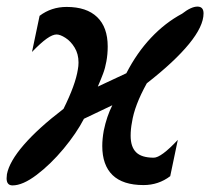

<svg xmlns="http://www.w3.org/2000/svg" viewBox="-24 -548 644 582"><path d="M290.5 -152Q286 -126.5 286 -105.5Q286 -47.5 317.2 -17.2Q348.5 13 411 13Q456.5 13 492 -14L515 -124Q464.5 -70 442 -70Q405 -70 388.5 -86.5Q372 -103 372 -136.5Q372 -157 376 -177Q383.5 -228 421 -295.5Q505 -361 549 -414.8Q593 -468.5 593 -507.5Q593 -528 574.5 -528Q555.5 -528 528 -506.5Q476.5 -479 433.5 -433.2Q390.5 -387.5 359 -326L272.5 -285.5Q282 -307.5 288.5 -324.8Q295 -342 298.5 -362Q302.5 -383.5 302.5 -407Q302.5 -465.5 270.5 -496.2Q238.5 -527 178 -527Q131.5 -527 96 -500L73 -390.5Q100 -418.5 117.8 -431Q135.5 -443.5 147.5 -443.5Q158.5 -443.5 174.5 -433.2Q190.5 -423 202.2 -403.8Q214 -384.5 214 -358.5Q214 -347.5 212 -337.5Q205 -291.5 168.5 -218Q92 -159.5 48.2 -109Q4.5 -58.5 -3 -20L-4 -7.5Q-4 14 14 14Q45 14 87.2 -18Q129.5 -50 168.8 -97.2Q208 -144.5 230.5 -188L316.5 -229Q299.5 -195.5 290.5 -152Z"/></svg>

Font: JuliaMono Medium
Style: Italic
Weight: 500
Italic angle: -9°
Monospace: yes
Designer: cormullion
Foundry: corm
Version: Version 0.054; ttfautohint (v1.8.4)